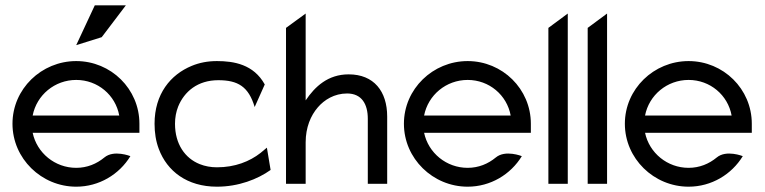

<svg xmlns="http://www.w3.org/2000/svg" viewBox="-20 -692 2882 723"><path d="M267 -522 363 -552 454 -672H337ZM103 -192H505V-226C505 -357 398 -462 267 -462C136 -462 27 -357 27 -226C27 -95 136 11 267 11C353 11 429 -35 471 -104C471 -104 409 -129 373 -99C344 -75 308 -60 267 -60C187 -60 119 -116 103 -192ZM429 -257H103C118 -334 186 -391 267 -391C348 -391 415 -334 429 -257Z M939 -289 977 -374C935 -450 860 -462 797 -462C762 -462 731 -456 702 -444C622 -411 562 -338 562 -226C562 -192 567 -160 578 -131C609 -48 684 11 797 11C878 11 950 -17 999 -52L985 -136L961 -116C920 -84 865 -62 797 -62C774 -62 752 -66 732 -74C677 -96 639 -149 639 -226C639 -249 643 -271 651 -291C674 -347 724 -390 802 -390C876 -390 916 -366 939 -289Z M1438 0V-253C1438 -348 1388 -412 1293 -412C1215 -412 1166 -366 1131 -314V-641L1057 -587V0H1131V-156C1131 -212 1150 -257 1177 -288C1201 -316 1239 -340 1287 -340C1342 -340 1365 -300 1365 -245V0Z M1577 -192H1979V-226C1979 -357 1872 -462 1741 -462C1610 -462 1501 -357 1501 -226C1501 -95 1610 11 1741 11C1827 11 1903 -35 1945 -104C1945 -104 1883 -129 1847 -99C1818 -75 1782 -60 1741 -60C1661 -60 1593 -116 1577 -192ZM1903 -257H1577C1592 -334 1660 -391 1741 -391C1822 -391 1889 -334 1903 -257Z M2045 0H2118V-641L2045 -587Z M2193 0H2266V-641L2193 -587Z M2409 -192H2811V-226C2811 -357 2704 -462 2573 -462C2442 -462 2333 -357 2333 -226C2333 -95 2442 11 2573 11C2659 11 2735 -35 2777 -104C2777 -104 2715 -129 2679 -99C2650 -75 2614 -60 2573 -60C2493 -60 2425 -116 2409 -192ZM2735 -257H2409C2424 -334 2492 -391 2573 -391C2654 -391 2721 -334 2735 -257Z"/></svg>

Font: Charger
Style: Regular
Weight: 400
Designer: Jasper
Foundry: Cannot Into Space Fonts
Version: Version 0.98